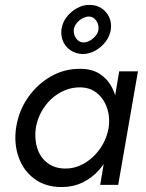

<svg xmlns="http://www.w3.org/2000/svg" viewBox="-20 -749 593 778"><path d="M539 -460 459 0H386L463 -460ZM45 -230Q55 -298 92.5 -352.5Q130 -407 185.5 -439Q241 -471 306 -470Q352 -470 383.5 -450Q415 -430 433 -396Q451 -362 456.5 -319.5Q462 -277 456 -230Q449 -181 430 -137.5Q411 -94 382 -61Q353 -28 314.5 -9.5Q276 9 230 9Q165 9 120.5 -23.5Q76 -56 56 -110.5Q36 -165 45 -230ZM125 -230Q119 -186 131 -148.5Q143 -111 172.5 -88.5Q202 -66 246 -66Q276 -66 304.5 -78.5Q333 -91 357 -113.5Q381 -136 397.5 -166Q414 -196 420 -230Q425 -263 419 -292Q413 -321 398 -344Q383 -367 360.5 -380.5Q338 -394 308 -395Q264 -396 225 -374.5Q186 -353 159.5 -315Q133 -277 125 -230ZM229 -630Q233 -658 250.5 -680.5Q268 -703 293 -716.5Q318 -730 344 -729Q371 -729 391.5 -715.5Q412 -702 422.5 -679Q433 -656 429 -629Q425 -602 407.5 -579.5Q390 -557 365.5 -543.5Q341 -530 314 -530Q288 -531 267 -544.5Q246 -558 236 -580.5Q226 -603 229 -630ZM279 -629Q277 -610 288.5 -593.5Q300 -577 318 -577Q331 -577 344.5 -584.5Q358 -592 368 -604.5Q378 -617 379 -630Q381 -650 369.5 -666Q358 -682 340 -682Q328 -682 314 -674.5Q300 -667 290.5 -655Q281 -643 279 -629Z"/></svg>

Font: Jost
Style: Italic
Weight: 400
Italic angle: -5°
Version: Version 3.710